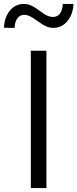

<svg xmlns="http://www.w3.org/2000/svg" viewBox="-59 -952 392 972"><path d="M-39 -812Q-37 -863 -9.5 -897.5Q18 -932 62 -932Q81 -932 98 -924.5Q115 -917 136.5 -901Q158 -885 165 -881Q188 -866 211 -866H210Q255 -868 259 -932H313Q311 -881 283 -846Q255 -811 211 -811Q192 -811 175 -818.5Q158 -826 136.5 -841.5Q115 -857 108 -861Q81 -878 63 -877Q43 -877 29.5 -860Q16 -843 15 -811H-16ZM97 0V-695H176V0Z"/></svg>

Font: Coval
Style: ExtraLight
Weight: 250
Foundry: Context Ltd
Version: Version 001.000